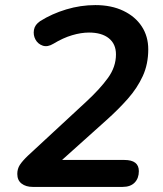

<svg xmlns="http://www.w3.org/2000/svg" viewBox="-20 -735 640 755"><path d="M109 0Q82 0 65 -13Q48 -26 48 -51Q48 -71 58 -86.5Q68 -102 90 -123L320 -336Q373 -385 404.5 -428.5Q436 -472 436 -521Q436 -562 408 -584.5Q380 -607 330 -607Q299 -607 263.5 -596.5Q228 -586 190 -563Q167 -549 148 -555.5Q129 -562 119.5 -579.5Q110 -597 113.5 -617.5Q117 -638 138 -652Q184 -681 240.5 -698Q297 -715 355 -715Q418 -715 465 -692.5Q512 -670 537.5 -631Q563 -592 563 -541Q563 -483 541.5 -436Q520 -389 483 -347Q446 -305 399 -263L224 -106H469Q526 -106 526 -62Q526 -34 509.5 -17Q493 0 462 0Z"/></svg>

Font: Nunito
Style: Bold Italic
Weight: 700
Italic angle: -9°
Designer: Vernon Adams
Foundry: Vernon Adams
Version: Version 3.601; ttfautohint (v1.8.2.53-6de2)